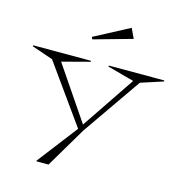

<svg xmlns="http://www.w3.org/2000/svg" viewBox="-219 -761 1044 1115"><g transform="rotate(15 302.5 -203.0)"><path d="M-92.8 -397 -90.8 -402.8H254.9L256.8 -397L89.8 -353L307.1 -33.2L522.9 -353L361.8 -397L363.8 -402.8H695.8L698.2 -397L563 -353L317.9 0L173.8 243.2H101.1V238.8L286.1 -2L35.2 -353ZM225.1 -538.1 435.1 -648.9 462.9 -589.8 231 -524.9Z"/></g></svg>

Font: Halibut Exp Thin
Style: Regular
Weight: 250
Width: 7
Designer: Matteo Maggi
Foundry: Collletttivo
Version: Version 3.080 | FøM Fix